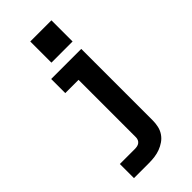

<svg xmlns="http://www.w3.org/2000/svg" viewBox="-298 -819 1097 1097"><g transform="rotate(-45 250.0 -270.5)"><path d="M72 215V101H193Q203 101 212.5 99Q222 97 229.5 91.5Q237 86 241 77Q245 68 245 58V-406H138V-520H381V58Q381 81 376 104Q371 127 358 146.5Q345 166 325.5 179.5Q306 193 284.5 201Q263 209 240 212Q217 215 193 215ZM205 -585V-756H376V-585Z"/></g></svg>

Font: Iosevka SS04 Heavy
Style: Regular
Weight: 900
Monospace: yes
Designer: Belleve Invis
Foundry: Belleve Invis
Version: Version 19.0.0; ttfautohint (v1.8.4)